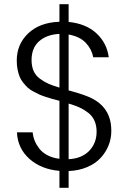

<svg xmlns="http://www.w3.org/2000/svg" viewBox="-20 -811 637 918"><path d="M264.2 5.9Q176.8 -1.5 120.6 -51.5Q64.5 -101.6 61 -178.2H136.2Q138.2 -157.2 146 -137.9Q153.8 -118.7 168.2 -100.1Q182.6 -81.5 207.3 -68.6Q231.9 -55.7 264.2 -51.8V-329.1Q242.7 -334.5 230.5 -337.9Q218.3 -341.3 198.2 -347.9Q178.2 -354.5 166.5 -359.9Q154.8 -365.2 138.2 -374.3Q121.6 -383.3 111.8 -392.6Q102.1 -401.9 91.1 -415.5Q80.1 -429.2 74 -444.1Q67.9 -459 64 -478.8Q60.1 -498.5 60.1 -521Q60.1 -599.6 115 -651.6Q169.9 -703.6 264.2 -707V-791H308.1V-706.1Q391.6 -697.8 441.4 -651.4Q491.2 -605 500 -537.1H425.8Q418.9 -575.2 390.6 -605.7Q362.3 -636.2 308.1 -646V-378.9Q388.2 -357.4 421.9 -339.4Q497.6 -299.8 509.8 -219.7Q512.2 -202.6 512.2 -184.1Q512.2 -148.4 499 -115.5Q485.8 -82.5 460.9 -55.7Q436 -28.8 396.5 -12Q356.9 4.9 308.1 6.8V86.9H264.2ZM130.9 -523.9Q130.9 -494.1 140.6 -471.9Q150.4 -449.7 170.7 -434.8Q190.9 -419.9 211.7 -410.6Q232.4 -401.4 264.2 -392.1V-648.9Q203.6 -646 167.2 -614Q130.9 -582 130.9 -523.9ZM308.1 -49.8Q371.6 -53.2 406.7 -90.1Q441.9 -127 441.9 -181.2Q441.9 -210.4 432.1 -232.9Q422.4 -255.4 403.1 -270.8Q383.8 -286.1 361.8 -296.4Q339.8 -306.6 308.1 -315.9Z"/></svg>

Font: PoppinsZ Light
Style: Regular
Weight: 300
Designer: Ninad Kale (Devanagari), Jonny Pinhorn (Latin)
Foundry: Indian Type Foundry
Version: Version 3.002;FEAKit 1.0